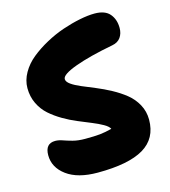

<svg xmlns="http://www.w3.org/2000/svg" viewBox="-108 -797 793 893"><g transform="rotate(-15 289.0 -350.5)"><path d="M252.9 8.8Q157.2 8.8 104 -30.5Q50.8 -69.8 50.8 -128.9Q50.8 -185.1 99.1 -185.1Q115.7 -185.1 134 -178.5Q152.3 -171.9 177.7 -165Q203.1 -158.2 236.8 -158.2Q283.2 -158.2 308.8 -160.9Q334.5 -163.6 366.2 -171.9Q359.9 -184.6 337.9 -197Q315.9 -209.5 286.6 -221.4Q257.3 -233.4 223.1 -247.6Q189 -261.7 156.5 -280.8Q124 -299.8 97.4 -323.2Q70.8 -346.7 54.4 -380.6Q38.1 -414.6 38.1 -455.1Q38.1 -492.7 58.3 -528.3Q78.6 -564 112.1 -591.1Q145.5 -618.2 187.5 -641.1Q229.5 -664.1 273.2 -679Q316.9 -693.8 357.4 -701.9Q397.9 -710 429.2 -710Q479.5 -710 502.2 -683.1Q524.9 -656.2 524.9 -615.2Q524.9 -588.4 511.5 -569.6Q498 -550.8 471.2 -545.9Q357.4 -524.4 287.1 -498.8Q216.8 -473.1 216.8 -451.2Q216.8 -438 235.1 -425Q253.4 -412.1 282.5 -399.9Q311.5 -387.7 346.7 -373.3Q381.8 -358.9 417 -339.8Q452.1 -320.8 481.2 -297.6Q510.3 -274.4 528.6 -241Q546.9 -207.5 546.9 -168Q546.9 -77.1 474.4 -34.2Q401.9 8.8 252.9 8.8Z"/></g></svg>

Font: Shantell Sans Normal
Style: Regular
Weight: 800
Designer: Stephen Nixon, Anya Danilova, Shantell Martin
Foundry: Arrow Type
Version: Version 1.006;[559af2be0]